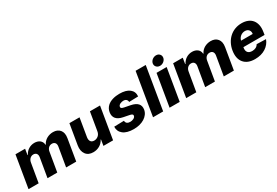

<svg xmlns="http://www.w3.org/2000/svg" viewBox="60 -1808 4114 2852"><g transform="rotate(-30 2116.5 -382.0)"><path d="M10.7 0 101.6 -545.5H266.7L250.4 -445.3H256.4Q269.2 -470.2 286.9 -490.1Q304.7 -509.9 326.7 -523.8Q348.7 -537.6 374.3 -545.1Q399.9 -552.6 428.3 -552.6Q453.5 -552.6 476.6 -546Q499.6 -539.4 517.4 -526.1Q535.2 -512.8 546.3 -492.7Q557.5 -472.7 558.9 -445.3H564.6Q577.1 -471.6 596.4 -491.7Q615.8 -511.7 639.9 -525.2Q664.1 -538.7 691.4 -545.6Q718.8 -552.6 747.2 -552.6Q824.6 -552.6 864.3 -503.2Q904.5 -453.5 889.9 -367.2L828.8 0H655.5L710.9 -327.4Q714.1 -347.7 710.9 -363.3Q707.7 -378.9 699.2 -389.6Q690.7 -400.2 677.7 -405.7Q664.8 -411.2 648.1 -411.2Q630.3 -411.2 615.2 -405.2Q600.1 -399.1 588.4 -388Q576.7 -376.8 569.1 -361Q561.4 -345.2 558.6 -325.6L503.6 0H336.3L392 -329.2Q394.9 -348.4 391.9 -363.5Q388.8 -378.6 380.7 -389.2Q372.5 -399.9 359.6 -405.5Q346.6 -411.2 329.5 -411.2Q310.4 -411.2 294.9 -404.1Q279.5 -397 267.8 -384.8Q256 -372.5 248.8 -356.5Q241.5 -340.6 239 -322.8L184.3 0Z M968.4 -197.8 1026.6 -545.5H1200.3L1148.1 -231.9Q1144.9 -209.5 1148.1 -191.9Q1151.3 -174.4 1160.3 -161.9Q1169.4 -149.5 1184.1 -142.9Q1198.9 -136.4 1218.8 -136.4Q1257.1 -136.4 1288.4 -162.3Q1319.2 -187.9 1326.7 -235.4L1378.6 -545.5H1551.8L1460.9 0H1295.5L1312.1 -101.6H1306.5Q1293.3 -75.3 1273.6 -55Q1253.9 -34.8 1229.8 -21Q1205.6 -7.1 1178.1 0Q1150.6 7.1 1121.8 7.1Q1079.5 7.1 1047.9 -6.7Q1016.3 -20.6 995.4 -49.4Q953.1 -107.2 968.4 -197.8Z M1576.7 -166.9 1745.7 -171.2Q1746.4 -154.5 1752.5 -142.8Q1758.5 -131 1768.6 -123.8Q1778.8 -116.5 1792.3 -113.3Q1805.8 -110.1 1821.4 -110.1Q1834.2 -110.1 1849.1 -113.1Q1864 -116.1 1877.3 -122.5Q1890.6 -128.9 1900.2 -139.4Q1909.8 -149.9 1911.9 -164.8Q1914.1 -179.7 1901.8 -188.6Q1889.6 -197.4 1856.5 -203.8L1764.2 -221.9Q1683.6 -237.6 1648.8 -279.5Q1614 -321.4 1625 -388.1Q1630.3 -419.4 1644 -443.7Q1657.7 -468 1677.2 -486.3Q1696.7 -504.6 1721.2 -517.2Q1745.7 -529.8 1772.9 -537.6Q1800.1 -545.5 1828.8 -549Q1857.6 -552.6 1885.3 -552.6Q2000 -552.6 2058.2 -506Q2116.5 -459.5 2109.4 -378.9L1952.8 -374.6Q1952.8 -401.3 1935.2 -417.4Q1917.6 -433.6 1886.4 -433.6Q1873.9 -433.6 1859.2 -430.6Q1844.5 -427.6 1831.3 -421.2Q1818.2 -414.8 1808.6 -404.7Q1799 -394.5 1796.9 -380Q1795.8 -373.6 1797.2 -368.1Q1798.7 -362.6 1804.2 -357.8Q1809.7 -353 1820 -348.9Q1830.3 -344.8 1846.6 -341.3L1948.9 -321.4Q2108.3 -289.4 2088.8 -165.5Q2082 -125 2058.2 -92.5Q2034.4 -60 1998 -37.1Q1961.6 -14.2 1914.8 -2Q1867.9 10.3 1814.6 10.3Q1695.3 10.3 1633.9 -38.4Q1572.8 -86.6 1576.7 -166.9Z M2440.7 -727.3 2320 0H2146.3L2267 -727.3Z M2521 -545.5H2694.6L2603.7 0H2430ZM2541.9 -692.5Q2544.7 -710.2 2554.3 -725.5Q2563.9 -740.8 2577.8 -751.8Q2591.6 -762.8 2608.7 -769Q2625.7 -775.2 2643.1 -775.2Q2680.4 -775.2 2702.8 -751.1Q2725.1 -726.9 2720.5 -692.5Q2718 -674.4 2708.6 -659.3Q2699.2 -644.2 2685.4 -633Q2671.5 -621.8 2654.7 -615.6Q2637.8 -609.4 2620 -609.4Q2583.1 -609.4 2560 -633.9Q2537.3 -658.4 2541.9 -692.5Z M2714.8 0 2805.8 -545.5H2970.9L2954.5 -445.3H2960.6Q2973.4 -470.2 2991.1 -490.1Q3008.9 -509.9 3030.9 -523.8Q3052.9 -537.6 3078.5 -545.1Q3104 -552.6 3132.5 -552.6Q3157.7 -552.6 3180.8 -546Q3203.8 -539.4 3221.6 -526.1Q3239.3 -512.8 3250.5 -492.7Q3261.7 -472.7 3263.1 -445.3H3268.8Q3281.2 -471.6 3300.6 -491.7Q3320 -511.7 3344.1 -525.2Q3368.3 -538.7 3395.6 -545.6Q3422.9 -552.6 3451.3 -552.6Q3528.8 -552.6 3568.5 -503.2Q3608.7 -453.5 3594.1 -367.2L3533 0H3359.7L3415.1 -327.4Q3418.3 -347.7 3415.1 -363.3Q3411.9 -378.9 3403.4 -389.6Q3394.9 -400.2 3381.9 -405.7Q3369 -411.2 3352.3 -411.2Q3334.5 -411.2 3319.4 -405.2Q3304.3 -399.1 3292.6 -388Q3280.9 -376.8 3273.3 -361Q3265.6 -345.2 3262.8 -325.6L3207.7 0H3040.5L3096.2 -329.2Q3099.1 -348.4 3096.1 -363.5Q3093 -378.6 3084.9 -389.2Q3076.7 -399.9 3063.7 -405.5Q3050.8 -411.2 3033.7 -411.2Q3014.6 -411.2 2999.1 -404.1Q2983.7 -397 2971.9 -384.8Q2960.2 -372.5 2952.9 -356.5Q2945.7 -340.6 2943.2 -322.8L2888.5 0Z M3664.4 -270.6Q3674.7 -331.3 3701.5 -383Q3728.3 -434.7 3769.2 -472.3Q3810 -509.9 3863.8 -531.2Q3917.6 -552.6 3981.9 -552.6Q4039.8 -552.6 4085.2 -534.3Q4130.7 -516 4159.8 -480.6Q4188.9 -445.3 4199.8 -393.3Q4210.6 -341.3 4199.2 -274.1L4192.5 -230.8H3829.2L3828.1 -224.4Q3819.2 -171.2 3842.3 -143.1Q3865.4 -115.1 3917.6 -115.1Q3952.1 -115.1 3979.4 -129.1Q4006.7 -143.1 4021.7 -170.8L4180 -166.2Q4150.9 -85.9 4076.3 -38Q4001.4 10.3 3893.5 10.3Q3765.3 10.3 3703.8 -65Q3642.8 -140.3 3664.4 -270.6ZM3847.7 -331.7H4047.2Q4054 -373.6 4031.2 -400.6Q4008.5 -427.2 3965.9 -427.2Q3944.6 -427.2 3925.2 -420.1Q3905.9 -413 3890.1 -400.2Q3874.3 -387.4 3863.3 -370Q3852.3 -352.6 3847.7 -331.7Z"/></g></svg>

Font: Inter P Extra Bold
Style: Italic
Weight: 800
Italic angle: 9.39999°
Designer: Rasmus Andersson
Foundry: rsms
Version: Version 3.018;git-588b23468